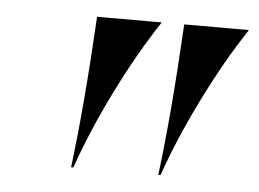

<svg xmlns="http://www.w3.org/2000/svg" viewBox="-35 -754 548 406"><g transform="rotate(5 239.0 -551.0)"><path d="M314 -390.1Q330.6 -522.5 340.8 -710V-711.9H478L477.1 -710Q431.6 -641.6 388.7 -554.7Q345.7 -467.8 318.8 -390.1ZM128.9 -390.1Q145.5 -522.5 155.8 -710V-711.9H293L292 -710Q246.6 -641.6 203.6 -554.7Q160.6 -467.8 133.8 -390.1Z"/></g></svg>

Font: Nyght Serif Medium Italic
Style: Regular
Weight: 500
Italic angle: -16°
Designer: Maksym Kobuzan
Version: Version 0.410;Glyphs 3.1.2 (3151)